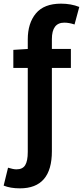

<svg xmlns="http://www.w3.org/2000/svg" viewBox="-45 -807 454 1051"><path d="M-25 209 -1 111Q28 120 45 120Q79 120 93 97Q107 74 107 25V-435H28V-534L107 -539V-591Q107 -680 151.5 -733.5Q196 -787 289 -787Q344 -787 389 -769L363 -673Q333 -683 307 -683Q239 -683 239 -593V-539H343V-435H239V21Q239 224 64 224Q12 224 -25 209Z"/></svg>

Font: Nebula Sans Semibold
Style: Regular
Weight: 600
Designer: Paul D. Hunt for Adobe (as Source Sans)
Foundry: Nebula Entertainment & Broadcasting LLC
Version: Version 1.010